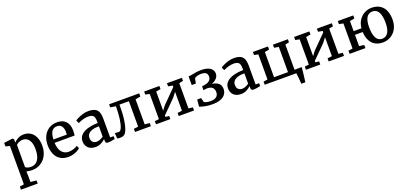

<svg xmlns="http://www.w3.org/2000/svg" viewBox="33 -1692 6490 3057"><g transform="rotate(-20 3278.0 -164.0)"><path d="M212.9 -1 215.8 82V178.7L315.9 189.5V242.2H32.2V189.5L105 178.2V-470.7L35.2 -490.2V-548.8L179.2 -568.4H181.6L203.6 -549.3V-493.7Q235.4 -528.3 278.6 -549.3Q321.8 -570.3 373 -570.3Q434.6 -570.3 483.4 -540.5Q532.2 -510.7 561 -451.2Q590.8 -390.1 590.8 -297.4Q590.8 -211.4 555.7 -141.4Q520.5 -71.3 456.5 -30.3Q391.6 11.2 305.7 11.2Q284.7 11.2 258.3 7.6Q231.9 3.9 212.9 -1ZM215.8 -75.2Q223.1 -63 249.8 -53.7Q276.4 -44.4 309.1 -44.4Q357.4 -44.4 393.6 -70.3Q429.7 -96.2 450.2 -149.4Q471.2 -203.1 471.2 -287.6Q471.2 -356.4 452.9 -403.6Q434.6 -450.7 401.4 -473.6Q369.1 -495.6 327.6 -495.6Q294.4 -495.6 264.4 -482.2Q234.4 -468.8 215.8 -448.2Z M800.3 -534.2Q859.9 -570.3 935.5 -570.3Q1029.3 -570.3 1080.6 -519Q1131.8 -467.8 1135.3 -371.1V-353.5Q1135.3 -302.7 1129.4 -275.4H791Q793 -205.6 814.9 -157.5Q836.9 -109.4 874.5 -86.4Q910.6 -64 957 -64Q995.6 -64 1038.1 -77.6Q1080.6 -91.3 1105.5 -109.9L1126 -63Q1106.9 -43.5 1074.5 -26.6Q1042 -9.8 1002.9 0.5Q963.4 11.2 923.8 11.2Q842.8 11.2 786.1 -24.7Q729.5 -60.5 701.2 -127Q673.3 -192.4 673.3 -278.8Q673.3 -364.3 706.8 -430.7Q740.2 -497.1 800.3 -534.2ZM1018.1 -332Q1020 -347.7 1020 -374Q1019.5 -438.5 993.2 -474.9Q966.8 -511.2 914.1 -511.2Q857.4 -511.2 826.4 -469Q795.4 -426.8 791 -332Z M1543.5 -362.8Q1543.5 -409.7 1533.7 -435.8Q1523.9 -461.9 1501 -473.6Q1478 -485.8 1434.6 -485.8Q1352.5 -485.8 1260.7 -439.5H1260.3L1235.8 -490.2Q1250.5 -503.4 1288.8 -521.7Q1327.1 -540 1371.6 -553.2Q1418.5 -566.9 1461.9 -566.9Q1533.2 -566.9 1574 -547.6Q1614.7 -528.3 1632.8 -485.8Q1650.9 -443.8 1650.9 -371.1V-53.7H1710.4V-5.9Q1638.2 11.2 1603 11.2Q1581.5 11.2 1571.3 7.6Q1561 3.9 1556.2 -6.3Q1550.8 -17.1 1550.8 -38.6V-62Q1520 -31.2 1476.8 -10Q1433.6 11.2 1385.3 11.2Q1337.4 11.2 1299.3 -6.3Q1261.2 -23.9 1239.3 -58.6Q1216.3 -94.7 1216.3 -147.5Q1216.3 -210 1260 -252.9Q1303.7 -295.9 1380.4 -316.4Q1452.6 -335.9 1543.5 -337.4ZM1543.5 -282.2Q1474.1 -282.2 1427.2 -266.4Q1380.4 -250.5 1358.9 -222.7Q1337.9 -195.8 1337.9 -161.6Q1337.9 -111.8 1362.5 -87.2Q1387.2 -62.5 1431.6 -62.5Q1454.6 -62.5 1487.1 -75.4Q1519.5 -88.4 1543.5 -106.9Z M2325.7 -555.2V-501L2238.8 -485.8V-61.5L2322.3 -53.2V0H2053.2V-53.2L2128.4 -62V-493.7H1968.3V-439Q1968.3 -353 1960 -277.3Q1951.7 -201.7 1937.5 -145.5Q1923.3 -89.4 1908.7 -62Q1897.5 -38.1 1885 -24.4Q1872.6 -10.7 1852.5 -2.4Q1831.5 6.3 1798.3 6.3Q1774.4 6.3 1751 0L1744.6 -93.3Q1764.6 -88.4 1812.5 -88.4Q1840.3 -88.4 1861.8 -140.6Q1883.3 -192.9 1895.3 -284.2Q1907.2 -375.5 1907.2 -488.8L1815.9 -502.9V-555.2Z M2480 -62V-488.8L2409.7 -503.4V-555.2H2668V-502.9L2589.8 -489.3V-165L2645 -237.8L2870.6 -464.4V-489.3L2795.9 -502.9V-555.2H3048.8V-502.9L2980.5 -489.3V-61.5L3053.2 -52.7V0H2793.9V-52.7L2870.6 -62V-383.3L2811.5 -305.7L2589.8 -84V-59.1L2651.4 -53.7L2650.9 0H2408.2V-53.2Z M3226.1 -147 3243.2 -78.6Q3254.9 -64.9 3285.4 -57.1Q3315.9 -49.3 3351.6 -49.3Q3418.5 -49.3 3452.4 -76.9Q3486.3 -104.5 3486.3 -153.3Q3486.3 -206.5 3456.5 -233.6Q3426.8 -260.7 3359.4 -260.3Q3336.4 -257.8 3304.2 -252.9L3304.7 -318.8L3340.8 -322.8Q3400.4 -330.6 3431.4 -357.4Q3462.4 -384.3 3462.4 -427.2Q3462.4 -469.2 3437.5 -489.5Q3412.6 -509.8 3355 -509.8Q3314.9 -509.8 3284.7 -499.5Q3254.4 -489.3 3243.2 -475.6L3226.1 -393.1H3156.7V-540Q3175.8 -540 3192.1 -542.5Q3208.5 -544.9 3239.3 -551.3Q3279.3 -559.6 3307.4 -563.2Q3335.4 -566.9 3371.6 -566.9Q3472.7 -566.9 3526.6 -532.5Q3580.6 -498 3580.6 -433.6Q3580.6 -391.6 3548.3 -355.5Q3516.1 -319.3 3461.9 -301.3Q3508.8 -296.9 3543.2 -279.1Q3577.6 -261.2 3595.2 -231.9Q3612.8 -202.6 3612.8 -166Q3612.8 -111.8 3584.7 -72.8Q3556.6 -33.7 3502 -13.2Q3447.8 7.8 3366.2 7.8Q3300.8 7.8 3245.1 -2.7Q3189.5 -13.2 3148.4 -29.3L3159.2 -147Z M4008.3 -362.8Q4008.3 -409.7 3998.5 -435.8Q3988.8 -461.9 3965.8 -473.6Q3942.9 -485.8 3899.4 -485.8Q3817.4 -485.8 3725.6 -439.5H3725.1L3700.7 -490.2Q3715.3 -503.4 3753.7 -521.7Q3792 -540 3836.4 -553.2Q3883.3 -566.9 3926.8 -566.9Q3998 -566.9 4038.8 -547.6Q4079.6 -528.3 4097.7 -485.8Q4115.7 -443.8 4115.7 -371.1V-53.7H4175.3V-5.9Q4103 11.2 4067.9 11.2Q4046.4 11.2 4036.1 7.6Q4025.9 3.9 4021 -6.3Q4015.6 -17.1 4015.6 -38.6V-62Q3984.9 -31.2 3941.7 -10Q3898.4 11.2 3850.1 11.2Q3802.2 11.2 3764.2 -6.3Q3726.1 -23.9 3704.1 -58.6Q3681.2 -94.7 3681.2 -147.5Q3681.2 -210 3724.9 -252.9Q3768.6 -295.9 3845.2 -316.4Q3917.5 -335.9 4008.3 -337.4ZM4008.3 -282.2Q3939 -282.2 3892.1 -266.4Q3845.2 -250.5 3823.7 -222.7Q3802.7 -195.8 3802.7 -161.6Q3802.7 -111.8 3827.4 -87.2Q3852.1 -62.5 3896.5 -62.5Q3919.4 -62.5 3951.9 -75.4Q3984.4 -88.4 4008.3 -106.9Z M4250.5 0V-52.7L4320.8 -64.5V-489.3L4252 -502.9V-555.2H4507.8V-502.9L4430.7 -489.3V-62H4667.5V-489.3L4591.3 -502.9V-555.2H4844.7V-502.9L4778.3 -489.3V-62H4815.9L4816.4 -62.5H4900.9Q4900.9 -55.7 4887.2 62.7Q4873.5 181.2 4872.1 184.1H4803.7Q4802.2 151.4 4795.4 77.9Q4788.6 4.4 4786.1 0Z M5020.5 -62V-488.8L4950.2 -503.4V-555.2H5208.5V-502.9L5130.4 -489.3V-165L5185.5 -237.8L5411.1 -464.4V-489.3L5336.4 -502.9V-555.2H5589.4V-502.9L5521 -489.3V-61.5L5593.8 -52.7V0H5334.5V-52.7L5411.1 -62V-383.3L5352.1 -305.7L5130.4 -84V-59.1L5191.9 -53.7L5191.4 0H4948.7V-53.2Z M5761.7 -64.5V-489.3L5690.4 -502.9V-555.2H5952.1V-502.9L5872.6 -488.8V-317.9H6004.9Q6012.2 -394.5 6049.8 -452.4Q6087.4 -510.3 6146 -540.5Q6202.1 -570.3 6266.1 -570.3Q6349.6 -570.3 6406.7 -533.9Q6463.9 -497.6 6491.7 -430.7Q6518.6 -366.2 6518.6 -280.8Q6518.6 -192.4 6482.4 -125.7Q6446.3 -59.1 6383.8 -23.4Q6322.8 11.2 6254.4 11.2Q6174.8 11.2 6119.4 -22Q6064 -55.2 6035.6 -116.7Q6007.3 -175.8 6003.4 -255.4H5872.6V-64.5L5956.5 -53.2V0H5689V-53.2ZM6260.7 -510.7Q6125 -510.7 6125 -289.1Q6125 -174.8 6158.4 -111.6Q6191.9 -48.3 6260.3 -48.3Q6327.6 -48.3 6362.3 -105.2Q6397 -162.1 6397 -273.4Q6397 -386.7 6363 -448.7Q6329.1 -510.7 6260.7 -510.7Z"/></g></svg>

Font: Merriweather
Style: Regular
Weight: 400
Designer: Eben Sorkin
Foundry: Eben Sorkin
Version: Version 1.584; ttfautohint (v1.8.1)